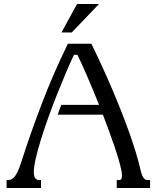

<svg xmlns="http://www.w3.org/2000/svg" viewBox="-20 -933 790 953"><path d="M316.9 -715.8H433.6Q461.9 -657.7 489 -598.6Q516.1 -539.6 540.5 -481.7Q564.9 -423.8 586.4 -368.9Q607.9 -314 625.5 -263.9Q643.1 -213.9 656.2 -169.9Q669.4 -126 677.2 -90.8Q681.2 -72.8 685.8 -62.5Q690.4 -52.2 695.1 -47.1Q699.7 -42 704.3 -40.5Q709 -39.1 713.4 -39.1H725.1V0H559.6V-39.1H572.3Q577.6 -39.1 581.5 -43.7Q585.4 -48.3 585.4 -61.5Q585.4 -72.8 582 -89.4Q577.6 -111.3 568.8 -141.4Q560.1 -171.4 547.9 -207Q535.6 -242.7 521.2 -282.7Q506.8 -322.8 490.7 -363.8H266.6Q270.5 -376.5 274.9 -388.4Q279.3 -400.4 284.2 -412.6H471.7Q457 -448.7 442.6 -483.6Q428.2 -518.6 414.3 -550.8Q400.4 -583 387.7 -611.1Q375 -639.2 364.3 -661.1H347.2Q328.1 -621.1 306.2 -569.3Q284.2 -517.6 262 -461.4Q239.7 -405.3 219.2 -348.1Q198.7 -291 182.9 -239.7Q167 -188.5 157.5 -146.5Q147.9 -104.5 147.9 -79.1Q147.9 -66.9 150.1 -59.1Q152.3 -51.3 156.2 -46.9Q160.2 -42.5 165.5 -40.8Q170.9 -39.1 177.7 -39.1H183.6V0H12.7V-39.1H15.1Q23.9 -39.1 32.5 -41.3Q41 -43.5 49.6 -52.5Q58.1 -61.5 67.1 -80.1Q76.2 -98.6 86.4 -130.9Q132.3 -274.4 189.2 -422.9Q246.1 -571.3 316.9 -715.8ZM362.3 -913.1H471.2L336.4 -772H285.2Z"/></svg>

Font: Arian Grqi
Style: Regular
Weight: 400
Designer: Ruben Hakobyan (Tarumian)
Foundry: Ruben Hakobyan (Tarumian)
Version: Version 1.003